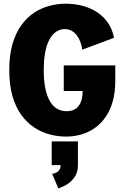

<svg xmlns="http://www.w3.org/2000/svg" viewBox="-20 -726 690 1036"><path d="M336 11Q291.5 11 247.5 -0.8Q203.5 -12.5 164.5 -38.2Q125.5 -64 95 -105.8Q64.5 -147.5 47.2 -207.5Q30 -267.5 30 -348Q30 -428 47.2 -487.8Q64.5 -547.5 94.5 -589.2Q124.5 -631 163.2 -656.8Q202 -682.5 245.8 -694.2Q289.5 -706 334 -706Q384.5 -706 428.5 -693.8Q472.5 -681.5 507 -658Q541.5 -634.5 564.2 -600.2Q587 -566 595 -522L424 -458Q421 -479.5 413.8 -499.2Q406.5 -519 394.8 -534.8Q383 -550.5 366.8 -559.8Q350.5 -569 330 -569Q312 -569 295.2 -561.5Q278.5 -554 264 -537.8Q249.5 -521.5 238.8 -495.8Q228 -470 222 -433.2Q216 -396.5 216 -348Q216 -287.5 225.5 -245Q235 -202.5 251.5 -176.2Q268 -150 290.2 -138Q312.5 -126 338 -126Q362.5 -126 379.2 -134Q396 -142 406.2 -156.8Q416.5 -171.5 421.2 -191.2Q426 -211 426 -235H324V-373H602V-289Q602 -228 588.5 -179.8Q575 -131.5 550.5 -95.8Q526 -60 492.8 -36.2Q459.5 -12.5 419.8 -0.8Q380 11 336 11ZM294.5 290 261.5 212Q274 210 284.2 205Q294.5 200 300.8 189.8Q307 179.5 307 163L400.5 165Q400.5 205.5 381 231.8Q361.5 258 336.5 272Q311.5 286 294.5 290ZM259 165V37H400.5V165Z"/></svg>

Font: Trispace Thin ExtraBold
Style: Regular
Weight: 800
Version: Version 1.210